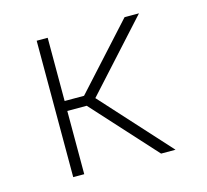

<svg xmlns="http://www.w3.org/2000/svg" viewBox="-82 -613 763 707"><g transform="rotate(-15 300.0 -260.0)"><path d="M449 0 230 -241H156V0H114V-520H156V-279H230L449 -520H504L268 -260L504 0Z"/></g></svg>

Font: Iosevka Aile Extralight
Style: Regular
Weight: 200
Designer: Belleve Invis
Foundry: Belleve Invis
Version: Version 31.1.0; ttfautohint (v1.8.4)